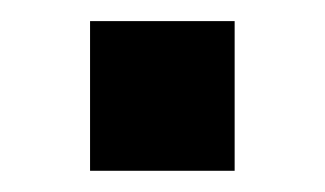

<svg xmlns="http://www.w3.org/2000/svg" viewBox="-20 -161 306 181"><path d="M201.2 0H64.9V-141.1H201.2Z"/></svg>

Font: Sora Medium
Style: Regular
Weight: 500
Designer: Jonathan Barnbrook, Julián Moncada
Foundry: Barnbrook Fonts
Version: Version 2.000